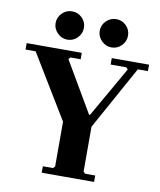

<svg xmlns="http://www.w3.org/2000/svg" viewBox="-94 -955 859 1029"><g transform="rotate(10 335.0 -440.0)"><path d="M269 -20V-289L59 -635H4V-670H304V-635H249L239 -625L400 -350H405L562 -625L552 -635H467V-670H670V-635H615L424 -289V-20ZM204 0V-35H259L269 -45H424L434 -35H489V0ZM215 -726Q184 -726 161 -749Q138 -772 138 -803Q138 -835 161 -857.5Q184 -880 215 -880Q247 -880 269.5 -857.5Q292 -835 292 -803Q292 -772 269.5 -749Q247 -726 215 -726ZM455 -726Q424 -726 401 -749Q378 -772 378 -803Q378 -835 401 -857.5Q424 -880 455 -880Q487 -880 509.5 -857.5Q532 -835 532 -803Q532 -772 509.5 -749Q487 -726 455 -726Z"/></g></svg>

Font: Brygada 1918
Style: Bold
Weight: 700
Designer: Mateusz Machalski | Borys Kosmynka | Przemek Hoffer
Foundry: NIEPODLEGLA 2018
Version: Version 3.006